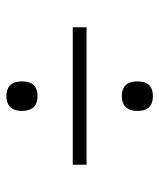

<svg xmlns="http://www.w3.org/2000/svg" viewBox="31 -657 497 599"><g transform="rotate(90 279.5 -357.5)"><path d="M280 -489C305 -489 326 -501 326 -538C326 -575 305 -586 280 -586C254 -586 234 -575 234 -538C234 -501 254 -489 280 -489ZM65 -336H494V-379H65ZM280 -129C305 -129 326 -141 326 -177C326 -215 305 -226 280 -226C254 -226 234 -215 234 -177C234 -141 254 -129 280 -129Z"/></g></svg>

Font: Noto Serif Bengali Light
Style: Regular
Weight: 300
Designer: Juan Bruce, Universal Thirst, Indian Type Foundry and the Monotype Design Team.
Foundry: Monotype Imaging Inc.
Version: Version 2.003